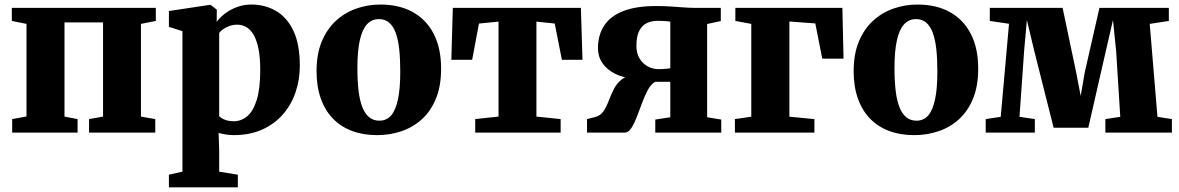

<svg xmlns="http://www.w3.org/2000/svg" viewBox="-20 -583 5182 844"><path d="M33.5 0V-59.5L96.5 -71V-478L32 -491V-548.5H665V-491L599.5 -478V-70.5L662.5 -59.5V0H371.5V-59.5L433 -70.5V-484.5H263.5V-70.5L321 -59.5V0Z M722.5 240.5V185L782 171.5V-446L722.5 -465V-534.5L901 -561.5H906L933 -540.5L932.5 -487Q945 -504.5 967.2 -522Q989.5 -539.5 1019.5 -551.2Q1049.5 -563 1084.5 -563Q1145 -563 1193.2 -535Q1241.5 -507 1269.8 -447.8Q1298 -388.5 1298 -294Q1298 -232 1279 -176.8Q1260 -121.5 1222.8 -79.2Q1185.5 -37 1131.5 -13Q1077.5 11 1007 11Q988.5 11 969.8 7.8Q951 4.5 941 1L943.5 79.5V171.5L1025.5 185V240.5ZM1007.5 -50Q1040.5 -50 1066.8 -72Q1093 -94 1108.5 -143.5Q1124 -193 1124 -275.5Q1124 -329.5 1116.5 -367.2Q1109 -405 1095.5 -428.8Q1082 -452.5 1063.5 -463.5Q1045 -474.5 1023.5 -474.5Q1005 -474.5 989.2 -469Q973.5 -463.5 961.8 -455.2Q950 -447 943.5 -438.5V-73Q951 -63.5 968.2 -56.8Q985.5 -50 1007.5 -50Z M1371.5 -270.5Q1371.5 -345 1394.2 -400Q1417 -455 1456.2 -491.2Q1495.5 -527.5 1546 -545.2Q1596.5 -563 1652.5 -563Q1735 -563 1794.5 -530Q1854 -497 1886.5 -434.2Q1919 -371.5 1919 -281Q1919 -204.5 1896.2 -149.2Q1873.5 -94 1834.2 -58.5Q1795 -23 1744.2 -6Q1693.5 11 1637.5 11Q1576 11 1527 -7.5Q1478 -26 1443.2 -62Q1408.5 -98 1390 -150.5Q1371.5 -203 1371.5 -270.5ZM1647.5 -52.5Q1679 -52.5 1699 -75.2Q1719 -98 1729.2 -145.5Q1739.5 -193 1739.5 -268Q1739.5 -324.5 1734.8 -367.5Q1730 -410.5 1719 -439.8Q1708 -469 1690 -484Q1672 -499 1645.5 -499Q1614.5 -499 1593.5 -476.5Q1572.5 -454 1561.8 -406.5Q1551 -359 1551 -283.5Q1551 -227 1556.2 -183.8Q1561.5 -140.5 1573 -111.5Q1584.5 -82.5 1603 -67.5Q1621.5 -52.5 1647.5 -52.5Z M2069 0V-59.5L2171.5 -70.5V-488L2085.5 -479.5L2055.5 -320H1964L1970.5 -548.5H2533.5L2540.5 -320H2450L2418.5 -479.5L2338 -488V-70.5L2444.5 -59.5V0Z M2560.5 0V-59.5L2597.5 -69Q2620.5 -75 2633.5 -95Q2646.5 -115 2656.2 -141Q2666 -167 2678.8 -192Q2691.5 -217 2713 -233.8Q2734.5 -250.5 2772 -252L2773.5 -236Q2722 -240 2685 -258.2Q2648 -276.5 2628.2 -305.5Q2608.5 -334.5 2608.5 -371Q2608.5 -429 2636 -470.8Q2663.5 -512.5 2720.2 -534.5Q2777 -556.5 2864 -556.5Q2897 -556.5 2927.5 -554.5Q2958 -552.5 2984.8 -550.5Q3011.5 -548.5 3032.5 -548.5H3148.5V-490.5L3088.5 -477.5V-67.5L3150.5 -57.5V0H2860.5V-57.5L2926.5 -67.5V-223.5H2860Q2841 -212.5 2827.2 -186.5Q2813.5 -160.5 2801.8 -128.8Q2790 -97 2778.8 -67.8Q2767.5 -38.5 2754.8 -19.2Q2742 0 2725.5 0ZM2875 -279Q2883.5 -279 2893 -279.5Q2902.5 -280 2911.5 -281Q2920.5 -282 2926.5 -283V-488Q2919.5 -489 2910.8 -489.8Q2902 -490.5 2891.5 -491Q2881 -491.5 2870.5 -491.5Q2845.5 -491.5 2824.5 -482Q2803.5 -472.5 2790.5 -448.5Q2777.5 -424.5 2777.5 -381Q2777.5 -349 2791.2 -326.2Q2805 -303.5 2827.2 -291.2Q2849.5 -279 2875 -279Z M3210.5 0V-59.5L3282.5 -70V-478L3212.5 -491V-548.5H3683L3688 -325H3594.5L3564 -480L3450 -488.5V-70L3560 -59.5V0Z M3732.5 -270.5Q3732.5 -345 3755.2 -400Q3778 -455 3817.2 -491.2Q3856.5 -527.5 3907 -545.2Q3957.5 -563 4013.5 -563Q4096 -563 4155.5 -530Q4215 -497 4247.5 -434.2Q4280 -371.5 4280 -281Q4280 -204.5 4257.2 -149.2Q4234.5 -94 4195.2 -58.5Q4156 -23 4105.2 -6Q4054.5 11 3998.5 11Q3937 11 3888 -7.5Q3839 -26 3804.2 -62Q3769.5 -98 3751 -150.5Q3732.5 -203 3732.5 -270.5ZM4008.5 -52.5Q4040 -52.5 4060 -75.2Q4080 -98 4090.2 -145.5Q4100.5 -193 4100.5 -268Q4100.5 -324.5 4095.8 -367.5Q4091 -410.5 4080 -439.8Q4069 -469 4051 -484Q4033 -499 4006.5 -499Q3975.5 -499 3954.5 -476.5Q3933.5 -454 3922.8 -406.5Q3912 -359 3912 -283.5Q3912 -227 3917.2 -183.8Q3922.5 -140.5 3934 -111.5Q3945.5 -82.5 3964 -67.5Q3982.5 -52.5 4008.5 -52.5Z M4313 0V-59.5L4379 -69.5L4415.5 -478.5L4331 -491V-548.5H4651L4710.5 -265.5L4730.5 -161.5L4748.5 -265.5L4813 -548.5H5118V-491L5034 -478L5068 -69.5L5131.5 -59.5V0H4839V-59.5L4904.5 -69.5L4886.5 -357L4872.5 -495L4841 -358.5L4764 -21.5H4611.5L4526 -361L4494 -495L4482 -361L4461.5 -69.5L4529 -59.5V0Z"/></svg>

Font: Merriweather 36pt Black
Style: Regular
Weight: 900
Version: Version 2.100